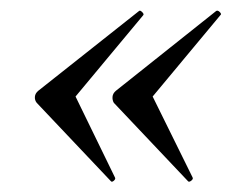

<svg xmlns="http://www.w3.org/2000/svg" viewBox="-20 -385 467 366"><path d="M245 -364Q247 -366 251 -362Q255 -358 253 -356L124 -201L199 -47Q201 -44 197 -40.5Q193 -37 191 -40L50 -189Q46 -194 46.5 -200.5Q47 -207 53 -212ZM392 -364Q395 -366 399 -362Q403 -358 400 -356L271 -201L347 -47Q349 -44 344.5 -40.5Q340 -37 338 -40L197 -189Q194 -194 194.5 -200.5Q195 -207 201 -212Z"/></svg>

Font: Cormorant Light Medium
Style: Italic
Weight: 500
Italic angle: -10°
Version: Version 4.000